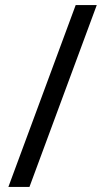

<svg xmlns="http://www.w3.org/2000/svg" viewBox="-20 -735 412 756"><path d="M361 -715 96 1H13L278 -715Z"/></svg>

Font: Noto Sans SemiCondensed
Style: Regular
Weight: 400
Width: 4
Version: Version 2.013